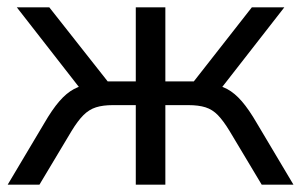

<svg xmlns="http://www.w3.org/2000/svg" viewBox="-20 -506 825 526"><path d="M1 0 101 -168Q123 -206 142.5 -228.5Q162 -251 182.5 -262Q203 -273 231 -276L210 -250L26 -486H115L275 -283H352V-486H433V-283H511L670 -486H759L575 -250L554 -276Q582 -273 602.5 -262Q623 -251 642.5 -228.5Q662 -206 684 -168L784 0H697L609 -147Q592 -175 577 -190.5Q562 -206 543 -212Q524 -218 496 -218H433V0H352V-218H289Q262 -218 243 -212Q224 -206 208.5 -190.5Q193 -175 176 -147L88 0Z"/></svg>

Font: NunitoSans1
Style: Book
Weight: 400
Designer: Vernon Adams
Foundry: Vernon Adams
Version: Version 3.101;gftools[0.9.27]